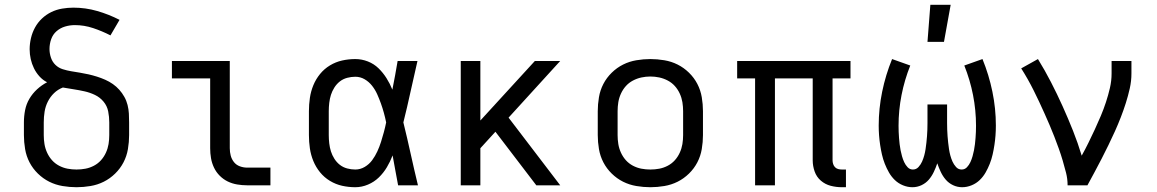

<svg xmlns="http://www.w3.org/2000/svg" viewBox="-20 -775 4840 803"><path d="M300 8Q271 8 241.5 3Q212 -2 186 -15Q160 -28 138.5 -49Q117 -70 103.5 -96Q90 -122 85 -151.5Q80 -181 80 -210V-263Q80 -289 85 -314.5Q90 -340 103 -362Q116 -384 135 -401.5Q154 -419 177 -431Q159 -440 145 -455.5Q131 -471 122 -489.5Q113 -508 108.5 -528Q104 -548 104 -569Q104 -592 109.5 -615.5Q115 -639 126.5 -660Q138 -681 155.5 -697.5Q173 -714 194.5 -724.5Q216 -735 240 -739Q264 -743 287 -743Q338 -743 386.5 -729Q435 -715 480 -692L442 -627Q407 -645 369.5 -657.5Q332 -670 293 -670Q272 -670 252 -664Q232 -658 216.5 -644.5Q201 -631 194 -611Q187 -591 187 -570Q187 -552 193 -534Q199 -516 212 -503.5Q225 -491 242.5 -485.5Q260 -480 278 -477Q296 -474 314.5 -471Q333 -468 350.5 -464Q368 -460 385.5 -454.5Q403 -449 420 -441.5Q437 -434 452 -423.5Q467 -413 479 -399.5Q491 -386 500 -370Q509 -354 513.5 -336Q518 -318 519 -300Q520 -282 520 -263V-210Q520 -181 515 -151.5Q510 -122 496.5 -96Q483 -70 461.5 -49Q440 -28 414 -15Q388 -2 358.5 3Q329 8 300 8ZM300 -66Q319 -66 337.5 -69.5Q356 -73 373 -82Q390 -91 402.5 -105Q415 -119 423 -136.5Q431 -154 434 -172.5Q437 -191 437 -210V-263Q437 -286 432.5 -309Q428 -332 413 -350Q398 -368 377 -378Q356 -388 333.5 -393Q311 -398 288.5 -401.5Q266 -405 243 -409Q222 -401 206 -385.5Q190 -370 180 -350Q170 -330 166.5 -308Q163 -286 163 -263V-210Q163 -191 166 -172.5Q169 -154 177 -136.5Q185 -119 197.5 -105Q210 -91 227 -82Q244 -73 262.5 -69.5Q281 -66 300 -66Z M1013 0Q993 0 972 -3.5Q951 -7 932.5 -16Q914 -25 899 -40Q884 -55 875 -74Q866 -93 862.5 -113.5Q859 -134 859 -155V-447H699V-520H941V-155Q941 -139 945 -124Q949 -109 958.5 -97Q968 -85 983 -79.5Q998 -74 1013 -74H1111V0Z M1466 8Q1438 8 1411 2Q1384 -4 1360 -18.5Q1336 -33 1318.5 -54.5Q1301 -76 1290.5 -101.5Q1280 -127 1276 -154.5Q1272 -182 1272 -210V-310Q1272 -338 1276 -365.5Q1280 -393 1290.5 -418.5Q1301 -444 1318.5 -465.5Q1336 -487 1360 -501.5Q1384 -516 1411 -522Q1438 -528 1466 -528Q1493 -528 1518.5 -518Q1544 -508 1563 -489.5Q1582 -471 1596.5 -448Q1611 -425 1621 -400Q1627 -430 1632.5 -460Q1638 -490 1643 -520H1726Q1711 -456 1697 -391.5Q1683 -327 1667 -263Q1683 -198 1697.5 -132Q1712 -66 1728 0H1645Q1639 -31 1633.5 -62Q1628 -93 1622 -125Q1612 -99 1598 -75.5Q1584 -52 1564.5 -33Q1545 -14 1519 -3Q1493 8 1466 8ZM1466 -66Q1487 -66 1505.5 -77Q1524 -88 1536.5 -105Q1549 -122 1558 -141.5Q1567 -161 1573.5 -181.5Q1580 -202 1585.5 -222.5Q1591 -243 1595 -263Q1591 -283 1585.5 -303Q1580 -323 1573 -342.5Q1566 -362 1557.5 -381Q1549 -400 1536 -416.5Q1523 -433 1505 -443.5Q1487 -454 1466 -454Q1449 -454 1432 -449.5Q1415 -445 1401.5 -434.5Q1388 -424 1378.5 -409Q1369 -394 1364 -378Q1359 -362 1357 -344.5Q1355 -327 1355 -310V-210Q1355 -193 1357 -175.5Q1359 -158 1364 -142Q1369 -126 1378.5 -111Q1388 -96 1401.5 -85.5Q1415 -75 1432 -70.5Q1449 -66 1466 -66Z M1907 0V-520H1989V-271L2217 -520H2323L2107 -283L2323 0H2223L2052 -224L1989 -155V0Z M2700 8Q2671 8 2641.5 3Q2612 -2 2586 -15Q2560 -28 2538.5 -49Q2517 -70 2503.5 -96Q2490 -122 2485 -151.5Q2480 -181 2480 -210V-310Q2480 -339 2485 -368.5Q2490 -398 2503.5 -424Q2517 -450 2538.5 -471Q2560 -492 2586 -505Q2612 -518 2641.5 -523Q2671 -528 2700 -528Q2729 -528 2758.5 -523Q2788 -518 2814 -505Q2840 -492 2861.5 -471Q2883 -450 2896.5 -424Q2910 -398 2915 -368.5Q2920 -339 2920 -310V-210Q2920 -181 2915 -151.5Q2910 -122 2896.5 -96Q2883 -70 2861.5 -49Q2840 -28 2814 -15Q2788 -2 2758.5 3Q2729 8 2700 8ZM2700 -66Q2719 -66 2737.5 -69.5Q2756 -73 2773 -82Q2790 -91 2802.5 -105Q2815 -119 2823 -136.5Q2831 -154 2834 -172.5Q2837 -191 2837 -210V-310Q2837 -329 2834 -347.5Q2831 -366 2823 -383.5Q2815 -401 2802.5 -415Q2790 -429 2773 -438Q2756 -447 2737.5 -451Q2719 -455 2700 -455Q2681 -455 2662.5 -451Q2644 -447 2627 -438Q2610 -429 2597.5 -415Q2585 -401 2577 -383.5Q2569 -366 2566 -347.5Q2563 -329 2563 -310V-210Q2563 -191 2566 -172.5Q2569 -154 2577 -136.5Q2585 -119 2597.5 -105Q2610 -91 2627 -82Q2644 -73 2662.5 -69.5Q2681 -66 2700 -66Z M3501 8Q3477 8 3454 2Q3431 -4 3413 -19.5Q3395 -35 3387 -58Q3379 -81 3379 -104V-447H3221V0H3138V-447H3063V-520H3537V-447H3462V-104Q3462 -97 3464.5 -89Q3467 -81 3472.5 -75.5Q3478 -70 3485.5 -68Q3493 -66 3501 -66H3518V8Z M3796 8Q3776 8 3756.5 0Q3737 -8 3722.5 -22Q3708 -36 3698 -53.5Q3688 -71 3680.5 -90Q3673 -109 3668.5 -129Q3664 -149 3661 -169Q3658 -189 3656.5 -209Q3655 -229 3655 -250Q3655 -321 3669.5 -391.5Q3684 -462 3711 -528L3787 -501Q3763 -441 3750.5 -377.5Q3738 -314 3738 -249Q3738 -236 3738.5 -223.5Q3739 -211 3740 -198Q3741 -185 3742.5 -172Q3744 -159 3746.5 -146.5Q3749 -134 3752.5 -121.5Q3756 -109 3761.5 -97Q3767 -85 3776 -75.5Q3785 -66 3798 -66Q3812 -66 3821.5 -76.5Q3831 -87 3836.5 -99.5Q3842 -112 3845.5 -125Q3849 -138 3851 -151.5Q3853 -165 3854.5 -178.5Q3856 -192 3857 -205.5Q3858 -219 3858.5 -232.5Q3859 -246 3859 -260V-338H3941V-260Q3941 -246 3941.5 -232.5Q3942 -219 3943 -205.5Q3944 -192 3945.5 -178.5Q3947 -165 3949 -151.5Q3951 -138 3954.5 -125Q3958 -112 3963.5 -99.5Q3969 -87 3978.5 -76.5Q3988 -66 4002 -66Q4015 -66 4024 -75.5Q4033 -85 4038.5 -97Q4044 -109 4047.5 -121.5Q4051 -134 4053.5 -146.5Q4056 -159 4057.5 -172Q4059 -185 4060 -198Q4061 -211 4061.5 -223.5Q4062 -236 4062 -249Q4062 -314 4049.5 -377.5Q4037 -441 4013 -501L4089 -528Q4116 -462 4130.5 -391.5Q4145 -321 4145 -250Q4145 -229 4143.5 -209Q4142 -189 4139 -169Q4136 -149 4131.5 -129Q4127 -109 4119.5 -90Q4112 -71 4102 -53.5Q4092 -36 4077.5 -22Q4063 -8 4043.5 0Q4024 8 4004 8Q3984 8 3966 -0.5Q3948 -9 3935.5 -23.5Q3923 -38 3914.5 -56Q3906 -74 3900 -92Q3894 -74 3885.5 -56Q3877 -38 3864.5 -23.5Q3852 -9 3834 -0.5Q3816 8 3796 8ZM3859 -600 3871 -755H3956L3928 -600Z M4445 0Q4445 -27 4438.5 -52.5Q4432 -78 4424.5 -103.5Q4417 -129 4408 -154Q4399 -179 4389.5 -203.5Q4380 -228 4369.5 -252.5Q4359 -277 4348 -301.5Q4337 -326 4326 -349.5Q4315 -373 4303 -397Q4291 -421 4278 -444Q4265 -467 4251 -489L4321 -528Q4350 -481 4375.5 -431.5Q4401 -382 4424 -331Q4447 -280 4467.5 -228.5Q4488 -177 4504 -124Q4519 -151 4532.5 -178.5Q4546 -206 4559 -234Q4572 -262 4584 -290.5Q4596 -319 4605.5 -348Q4615 -377 4622 -407Q4629 -437 4629 -468V-520H4712V-468Q4712 -436 4705 -405Q4698 -374 4688.5 -344Q4679 -314 4667.5 -284.5Q4656 -255 4643 -226Q4630 -197 4616 -168.5Q4602 -140 4587.5 -111.5Q4573 -83 4558 -55.5Q4543 -28 4528 0Z"/></svg>

Font: Nova
Style: Regular
Weight: 400
Monospace: yes
Designer: Belleve Invis
Foundry: Belleve Invis
Version: Version 24.1.4; ttfautohint (v1.8.4)